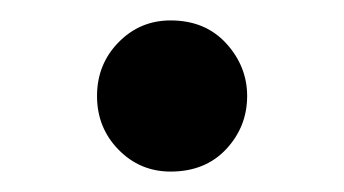

<svg xmlns="http://www.w3.org/2000/svg" viewBox="-20 -156 337 188"><path d="M75 -62Q75 -93 96 -114.5Q117 -136 147 -136Q181 -136 201.5 -113.5Q222 -91 222 -62Q222 -32 201.5 -10Q181 12 147 12Q117 12 96 -9.5Q75 -31 75 -62Z"/></svg>

Font: Tiro Devanagari Sanskrit
Style: Regular
Weight: 400
Designer: Devanagari: John Hudson & Fiona Ross. Latin: John Hudson.
Foundry: Tiro Typeworks Ltd.
Version: Version 1.52